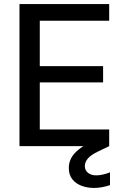

<svg xmlns="http://www.w3.org/2000/svg" viewBox="-20 -720 616 946"><path d="M76 0V-700H518V-618H176V-394H488V-314H176V-82H518V0ZM443 206Q410 206 382 195.5Q354 185 336.5 163.5Q319 142 319 107Q319 82 330.5 59.5Q342 37 369.5 15Q397 -7 444 -27L494 -49L518 0L462 27Q427 44 412.5 61.5Q398 79 398 98Q398 119 413.5 131.5Q429 144 455 144Q469 144 487 140Q505 136 522 129V192Q505 198 484.5 202Q464 206 443 206Z"/></svg>

Font: DM Sans 9pt Medium
Style: Regular
Weight: 500
Version: Version 4.004;gftools[0.9.30]